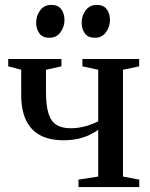

<svg xmlns="http://www.w3.org/2000/svg" viewBox="-20 -763 611 783"><path d="M300 0V-30.5L380.5 -43V-233.5Q364.5 -222 343.8 -212.2Q323 -202.5 297 -196.8Q271 -191 239.5 -191Q182 -191 143.8 -211.5Q105.5 -232 86 -273Q66.5 -314 66.5 -376.5V-478.5L13.5 -492.5V-522.5H230.5V-492.5L167.5 -478.5V-388Q167.5 -332.5 177.8 -300Q188 -267.5 210.2 -253.8Q232.5 -240 268 -240Q301 -240 331.2 -249Q361.5 -258 380.5 -268.5V-478.5L316 -492.5V-522.5H547.5V-492.5L481.5 -478.5V-43L548 -30.5V0ZM181 -609Q154 -609 140.8 -626.8Q127.5 -644.5 127.5 -670.5Q127.5 -699 144 -721Q160.5 -743 188.5 -743H189.5Q217 -743 230 -725.2Q243 -707.5 243 -681.5Q243 -654 226.8 -631.5Q210.5 -609 182 -609ZM366.5 -609Q339.5 -609 326.2 -626.8Q313 -644.5 313 -670.5Q313 -699 329.5 -721Q346 -743 374 -743H375Q402.5 -743 415.5 -725.2Q428.5 -707.5 428.5 -681.5Q428.5 -654 412.2 -631.5Q396 -609 367.5 -609Z"/></svg>

Font: Merriweather 96pt
Style: Regular
Weight: 400
Version: Version 2.100